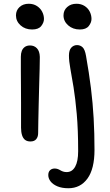

<svg xmlns="http://www.w3.org/2000/svg" viewBox="-20 -742 585 1022"><path d="M142 11Q125 11 114 3Q103 -5 97.5 -22Q92 -39 92 -62Q92 -140 92 -195Q92 -250 91.5 -290.5Q91 -331 91 -366Q91 -401 91 -440Q91 -458 96 -471Q101 -484 112 -492Q123 -500 140 -500Q162 -500 176.5 -485Q191 -470 192 -439Q192 -417 191 -376.5Q190 -336 188.5 -287Q187 -238 186 -188.5Q185 -139 184 -98Q183 -57 183 -33Q183 -14 173 -1.5Q163 11 142 11ZM151 -585Q114 -585 89.5 -607Q65 -629 65 -660Q65 -687 84 -704.5Q103 -722 133 -722Q158 -722 176.5 -710Q195 -698 204.5 -679.5Q214 -661 214 -641Q214 -622 199.5 -603.5Q185 -585 151 -585ZM344 260Q310 260 286 250Q262 240 249.5 224Q237 208 237 190Q237 173 246.5 164Q256 155 271 155Q279 155 286.5 157.5Q294 160 300.5 164Q307 168 315.5 171Q324 174 335 174Q364 174 380 145.5Q396 117 396 63Q396 -52 388.5 -135.5Q381 -219 371.5 -277.5Q362 -336 354.5 -376.5Q347 -417 347 -446Q347 -475 359.5 -488.5Q372 -502 390 -502Q407 -502 419.5 -490.5Q432 -479 438 -444Q454 -354 464 -273.5Q474 -193 478.5 -112.5Q483 -32 483 56Q483 157 445.5 208.5Q408 260 344 260ZM405 -585Q368 -585 343 -607Q318 -629 318 -660Q318 -687 337.5 -704.5Q357 -722 387 -722Q412 -722 430.5 -710Q449 -698 458 -679.5Q467 -661 467 -641Q467 -622 452.5 -603.5Q438 -585 405 -585Z"/></svg>

Font: Shantell Sans
Style: Regular
Weight: 400
Designer: Stephen Nixon, Anya Danilova, Shantell Martin
Foundry: Arrow Type
Version: Version 1.008;[ac192a2d6]